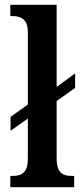

<svg xmlns="http://www.w3.org/2000/svg" viewBox="-20 -780 338 800"><path d="M23 0H289V-47H279C242 -47 216 -59 216 -120V-359L293 -414V-474L216 -418V-760H23V-713H32C60 -713 96 -705 96 -648V-344L24 -293V-235L96 -286V-120C96 -59 70 -47 32 -47H23Z"/></svg>

Font: Noto Serif Ethiopic Condensed SemiBold
Style: Regular
Weight: 600
Width: 3
Designer: Monotype Design Team
Foundry: Monotype Imaging Inc.
Version: Version 2.102